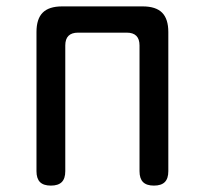

<svg xmlns="http://www.w3.org/2000/svg" viewBox="-20 -570 640 600"><path d="M139 10Q116 10 105 -1Q94 -12 94 -35V-470Q94 -511 113.5 -530.5Q133 -550 174 -550H426Q467 -550 486.5 -530.5Q506 -511 506 -470V-35Q506 -12 495 -1Q484 10 461 10Q438 10 427 -1Q416 -12 416 -35V-428Q416 -448 406 -458Q396 -468 376 -468H224Q204 -468 194 -458Q184 -448 184 -428V-35Q184 -12 173 -1Q162 10 139 10Z"/></svg>

Font: Maple Mono NL
Style: Regular
Weight: 400
Monospace: yes
Designer: subframe7536
Version: Version 7.000